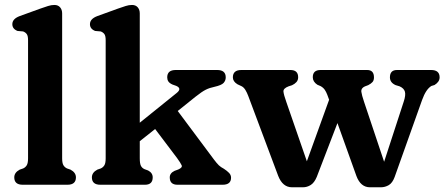

<svg xmlns="http://www.w3.org/2000/svg" viewBox="-20 -764 1841 794"><path d="M237 -708.5V-109.5Q237 -89.5 242.2 -80.8Q247.5 -72 257 -67.5L271.5 -62.5Q294 -50.5 294 -30.5Q294 0 259 0H74Q39 0 39 -30.5Q39 -50.5 61.5 -62.5L76 -67.5Q85.5 -72 90.8 -80.8Q96 -89.5 96 -109.5V-598Q96 -616 90.5 -623.2Q85 -630.5 75.5 -634L52.5 -636Q31 -644.5 31 -664Q31 -686 61.5 -697.5L147 -728.5Q165.5 -735 178.8 -739.2Q192 -743.5 205 -743.5Q220 -743.5 228.5 -733.8Q237 -724 237 -708.5Z M395 0Q360 0 360 -30.5Q360 -50.5 382.5 -62.5L397 -67.5Q406.5 -72 411.8 -80.8Q417 -89.5 417 -109.5V-598Q417 -616 411.5 -623.2Q406 -630.5 396.5 -634L373.5 -636Q352 -644.5 352 -664Q352 -686 382.5 -697.5L468 -728.5Q486.5 -735 499.8 -739.2Q513 -743.5 526 -743.5Q541 -743.5 549.5 -733.8Q558 -724 558 -708.5V-256.5L710 -379Q734 -398 708.5 -409L693 -414.5Q681 -420 676.2 -427.2Q671.5 -434.5 671.5 -444Q671.5 -474.5 706.5 -474.5H878.5Q913.5 -474.5 913.5 -444Q913.5 -431 904.8 -421.2Q896 -411.5 867 -405Q847 -401 831 -393Q815 -385 788.5 -364L715 -305L865 -104Q877 -88 885.2 -80.2Q893.5 -72.5 906 -66Q919 -57.5 927.2 -49Q935.5 -40.5 935.5 -29Q935.5 0 900.5 0H714Q682 0 682 -30.5Q682 -48 702 -57.5L717 -63Q735.5 -71 731.2 -80.5Q727 -90 712.5 -110L621.5 -230.5L558 -180V-109.5Q558 -87.5 562.8 -78.2Q567.5 -69 577.5 -64.5L592.5 -59Q611.5 -49 611.5 -30.5Q611.5 0 579.5 0Z M1232.5 10.5H1187.5Q1149 10.5 1130.5 -36.5L1006.5 -367.5Q1001.5 -381 994.8 -392Q988 -403 979 -407.5L962 -415.5Q943 -427 943 -444Q943 -474.5 978 -474.5H1181Q1213 -474.5 1213 -444.5Q1213 -432.5 1205.8 -424.5Q1198.5 -416.5 1187.5 -411.5L1173.5 -407Q1151 -398.5 1152.2 -385.2Q1153.5 -372 1164 -342.5L1249 -97L1341 -351.5L1333.5 -372Q1329 -384 1322.8 -393Q1316.5 -402 1305.5 -408L1292.5 -413.5Q1273.5 -426 1273.5 -444.5Q1273.5 -474.5 1305.5 -474.5H1498.5Q1526.5 -474.5 1526.5 -444Q1526.5 -431.5 1520.5 -424.8Q1514.5 -418 1503 -412L1488.5 -406.5Q1472.5 -399 1474.2 -385Q1476 -371 1485.5 -343L1568.5 -95L1649.5 -343.5Q1658.5 -370.5 1654.5 -384.8Q1650.5 -399 1632.5 -407L1616 -412Q1592.5 -422.5 1592.5 -444Q1592.5 -474.5 1621.5 -474.5H1763Q1798 -474.5 1798 -444Q1798 -425.5 1777 -412.5L1764 -408.5Q1741.5 -395 1725.5 -350.5L1612 -32Q1603 -7.5 1587.8 1.5Q1572.5 10.5 1555 10.5H1510Q1471.5 10.5 1454 -36L1375.5 -255L1290 -32.5Q1280 -8.5 1265 1Q1250 10.5 1232.5 10.5Z"/></svg>

Font: Fraunces 9pt S100 SemiBold
Style: Regular
Weight: 600
Version: Version 1.000; ttfautohint (v1.8.3)